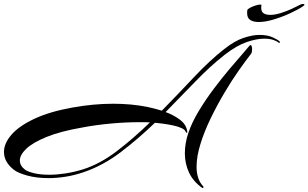

<svg xmlns="http://www.w3.org/2000/svg" viewBox="-47 -858 1555 968"><path d="M199 40Q137 40 90 27Q43 14 23 -2Q-27 -41 -27 -92Q-27 -135 10.5 -178.5Q48 -222 125 -258.5Q202 -295 319 -316Q369 -325 420.5 -330Q472 -335 524 -335Q568 -335 612.5 -331Q657 -327 700 -318Q714 -315 732 -310.5Q750 -306 769 -300Q852 -385 931 -469Q1010 -553 1084 -611Q1136 -652 1181 -667Q1226 -682 1261 -682Q1302 -682 1328.5 -669.5Q1355 -657 1363 -649Q1366 -646 1363 -643Q1360 -640 1357 -643Q1352 -649 1333 -656Q1314 -663 1284 -663Q1247 -663 1197 -646Q1147 -629 1086 -582Q1011 -523 937.5 -446.5Q864 -370 788 -293Q827 -279 859.5 -255Q892 -231 897 -196V-192Q897 -188 895 -188Q892 -188 889 -194Q885 -205 866.5 -213Q848 -221 824 -226Q800 -231 778 -234Q756 -237 745 -238L734 -239Q651 -159 562.5 -91.5Q474 -24 375 10Q328 26 283.5 33Q239 40 199 40ZM972 89Q927 57 906 12Q885 -33 885 -85Q885 -137 903 -189Q921 -242 955.5 -299Q990 -356 1031 -410.5Q1072 -465 1110.5 -510.5Q1149 -556 1175.5 -586Q1202 -616 1207 -623Q1213 -631 1216 -631Q1220 -631 1222 -624.5Q1224 -618 1224 -610Q1224 -594 1219 -587Q1193 -554 1157 -503Q1121 -452 1084 -389.5Q1047 -327 1015 -261Q983 -195 963.5 -132Q944 -69 944 -17Q944 13 952 38Q960 63 978 82Q979 83 979 85Q979 87 977 89Q975 91 972 89ZM202 23Q239 23 282 16.5Q325 10 371 -4Q457 -31 542 -96Q627 -161 709 -241Q696 -242 683 -242Q670 -242 656 -242Q586 -242 510.5 -235Q435 -228 367 -215Q257 -196 187.5 -167.5Q118 -139 85.5 -108Q53 -77 53 -49Q53 -22 80 -2Q94 8 126 15.5Q158 23 202 23ZM1257 -747Q1231 -747 1215 -757Q1199 -767 1199 -792Q1199 -795 1199 -799Q1199 -803 1200 -807Q1201 -812 1213 -818.5Q1225 -825 1240.5 -830Q1256 -835 1265 -835Q1272 -835 1271 -831Q1270 -827 1270 -824Q1270 -821 1270 -818Q1270 -799 1282 -791Q1294 -783 1316 -783Q1339 -783 1368 -792Q1397 -801 1424 -813.5Q1451 -826 1468 -835Q1474 -838 1480 -838Q1488 -838 1488 -833Q1486 -830 1480 -826Q1455 -809 1414.5 -790.5Q1374 -772 1332 -759.5Q1290 -747 1257 -747Z"/></svg>

Font: Arizonia
Style: Regular
Weight: 400
Designer: Robert E. Leuschke
Foundry: Robert E. Leuschke
Version: Version 1.010; ttfautohint (v1.8.4.7-5d5b)